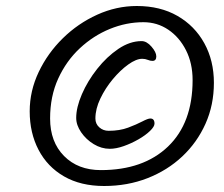

<svg xmlns="http://www.w3.org/2000/svg" viewBox="-20 -660 748 640"><path d="M327 -40Q249 -40 193.5 -72Q138 -104 108.5 -160.5Q79 -217 79 -289Q79 -357 109 -420Q139 -483 189.5 -532.5Q240 -582 304 -611Q368 -640 436 -640Q514 -640 571.5 -607Q629 -574 661 -516Q693 -458 693 -384Q693 -310 665 -247.5Q637 -185 587.5 -138.5Q538 -92 471.5 -66Q405 -40 327 -40ZM316 -93Q458 -93 540 -171.5Q622 -250 622 -393Q622 -449 600 -492.5Q578 -536 541 -561Q504 -586 458 -586Q401 -586 346 -563.5Q291 -541 246 -499Q201 -457 174 -398Q147 -339 147 -265Q147 -187 193.5 -140Q240 -93 316 -93ZM346 -164Q318 -164 292.5 -179.5Q267 -195 250.5 -219Q234 -243 234 -267Q234 -302 253 -346Q272 -390 304 -430.5Q336 -471 374.5 -497Q413 -523 452 -523Q469 -523 485 -504.5Q501 -486 501 -472Q501 -457 488 -457Q481 -457 472.5 -460.5Q464 -464 454 -464Q434 -464 407.5 -445Q381 -426 356 -396Q331 -366 314.5 -331.5Q298 -297 298 -265Q298 -247 311 -235.5Q324 -224 342 -224Q379 -224 407 -234.5Q435 -245 454 -255Q473 -265 481 -265Q495 -265 495 -248Q495 -238 480 -223.5Q465 -209 441.5 -195.5Q418 -182 392.5 -173Q367 -164 346 -164Z"/></svg>

Font: Solitreo
Style: Regular
Weight: 400
Designer: Nathan Gross, Bryan Kirschen, Binghamton University
Foundry: Eli Heuer
Version: Version 1.100; ttfautohint (v1.8.4.7-5d5b)